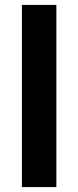

<svg xmlns="http://www.w3.org/2000/svg" viewBox="-20 -760 318 780"><path d="M69 -740V0H209V-740Z"/></svg>

Font: Poppins SemiBold
Style: Regular
Weight: 600
Designer: Ninad Kale (Devanagari), Jonny Pinhorn (Latin)
Foundry: Indian Type Foundry
Version: 4.004